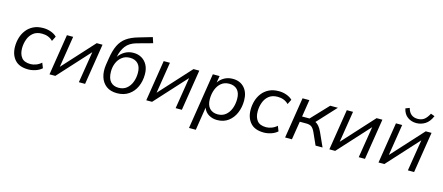

<svg xmlns="http://www.w3.org/2000/svg" viewBox="-56 -1372 5080 2204"><g transform="rotate(15 2483.5 -270.0)"><path d="M263 9Q155 9 102.5 -51Q50 -111 50 -207Q50 -261 65 -312Q80 -363 112 -404.5Q144 -446 193 -470.5Q242 -495 310 -495Q358 -495 402 -479Q446 -463 472 -436L443 -378Q392 -429 313 -429Q248 -429 208.5 -396.5Q169 -364 151 -313Q133 -262 133 -208Q133 -140 165.5 -98.5Q198 -57 273 -57Q303 -57 337 -69.5Q371 -82 400 -108L424 -48Q395 -21 350.5 -6Q306 9 263 9Z M515 0 592 -486H666L607 -114L946 -486H1015L938 0H864L924 -373L584 0Z M1318 9Q1239 9 1189.5 -28.5Q1140 -66 1120.5 -130Q1101 -194 1113 -275L1125 -350Q1140 -449 1170.5 -511.5Q1201 -574 1254.5 -612Q1308 -650 1393 -674L1550 -720L1572 -653L1386 -602Q1305 -579 1264.5 -525.5Q1224 -472 1209 -394Q1238 -436 1283 -462Q1328 -488 1385 -488Q1440 -488 1482.5 -463Q1525 -438 1549 -392Q1573 -346 1573 -283Q1573 -202 1543.5 -136Q1514 -70 1456.5 -30.5Q1399 9 1318 9ZM1319 -56Q1375 -56 1413 -86Q1451 -116 1471 -166.5Q1491 -217 1491 -278Q1491 -349 1456 -386Q1421 -423 1360 -423Q1305 -423 1266.5 -393.5Q1228 -364 1208 -317Q1188 -270 1188 -216Q1188 -134 1223 -95Q1258 -56 1319 -56Z M1665 0 1742 -486H1816L1757 -114L2096 -486H2165L2088 0H2014L2074 -373L1734 0Z M2221 180 2326 -486H2406L2393 -406Q2421 -448 2464.5 -471.5Q2508 -495 2563 -495Q2649 -495 2700 -439Q2751 -383 2751 -286Q2751 -206 2722.5 -139Q2694 -72 2639.5 -31.5Q2585 9 2507 9Q2453 9 2409 -16.5Q2365 -42 2345 -94L2302 180ZM2497 -56Q2553 -56 2591 -87Q2629 -118 2649 -169.5Q2669 -221 2669 -284Q2669 -356 2634 -393Q2599 -430 2538 -430Q2482 -430 2444 -399.5Q2406 -369 2386 -317Q2366 -265 2366 -202Q2366 -131 2401 -93.5Q2436 -56 2497 -56Z M3063 9Q2955 9 2902.5 -51Q2850 -111 2850 -207Q2850 -261 2865 -312Q2880 -363 2912 -404.5Q2944 -446 2993 -470.5Q3042 -495 3110 -495Q3158 -495 3202 -479Q3246 -463 3272 -436L3243 -378Q3192 -429 3113 -429Q3048 -429 3008.5 -396.5Q2969 -364 2951 -313Q2933 -262 2933 -208Q2933 -140 2965.5 -98.5Q2998 -57 3073 -57Q3103 -57 3137 -69.5Q3171 -82 3200 -108L3224 -48Q3195 -21 3150.5 -6Q3106 9 3063 9Z M3315 0 3392 -486H3473L3441 -283H3529L3721 -486H3812L3605 -262Q3627 -252 3647 -228.5Q3667 -205 3685 -166L3760 0H3677L3611 -147Q3591 -189 3568.5 -203.5Q3546 -218 3509 -218H3431L3396 0Z M3841 0 3918 -486H3992L3933 -114L4272 -486H4341L4264 0H4190L4250 -373L3910 0Z M4425 0 4502 -486H4576L4517 -114L4856 -486H4925L4848 0H4774L4834 -373L4494 0ZM4725 -549Q4666 -549 4621 -581.5Q4576 -614 4562 -680L4609 -698Q4623 -647 4653 -623.5Q4683 -600 4728 -600Q4773 -600 4803.5 -622Q4834 -644 4862 -697L4908 -680Q4878 -609 4829.5 -579Q4781 -549 4725 -549Z"/></g></svg>

Font: Nunito Sans
Style: Italic
Weight: 400
Italic angle: -9°
Designer: Vernon Adams
Foundry: Vernon Adams
Version: Version 3.006; ttfautohint (v1.8.3)